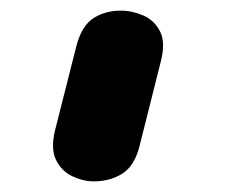

<svg xmlns="http://www.w3.org/2000/svg" viewBox="-20 -219 426 361"><path d="M156.5 122Q136.5 122 116.2 112.5Q96 103 85.5 82Q75 61 83.5 26L124 -134Q134 -171 156 -185Q178 -199 207 -199Q228.5 -199 249.2 -190Q270 -181 280.8 -160.2Q291.5 -139.5 282.5 -104L242 57Q232.5 93.5 209.5 107.8Q186.5 122 156.5 122Z"/></svg>

Font: Edu SA Hand
Style: Bold
Weight: 700
Designer: Tina and Corey Anderson, Eben Sorkin, Mirko Velimirovic
Foundry: Google for Education
Version: Version 2.000